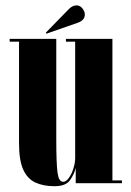

<svg xmlns="http://www.w3.org/2000/svg" viewBox="-20 -664 474 696"><path d="M177.5 11Q137.5 11 108.5 -2.2Q79.5 -15.5 64.2 -49.2Q49 -83 49 -144V-513H15V-523H184V-158.5Q184 -72 188.5 -38.5Q193 -5 208.5 -5Q220 -5 230.2 -19.8Q240.5 -34.5 246.5 -54.5Q252.5 -74.5 252.5 -91V-513H219V-523H387.5V-10H422V0H254.5V-55.5Q249 -32.5 233.8 -10.8Q218.5 11 177.5 11ZM148.5 -542 146 -545.5 230 -631.5Q243 -644.5 257 -644.5Q273.5 -644.5 283.5 -626.5Q287.5 -619.5 287.5 -611.5Q287.5 -590 260.5 -581Z"/></svg>

Font: Imbue 100pt ExtraBold
Style: Regular
Weight: 800
Designer: Tyler Finck
Foundry: Etcetera Type Company
Version: Version 1.102; ttfautohint (v1.8.3)